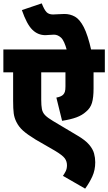

<svg xmlns="http://www.w3.org/2000/svg" viewBox="-20 -916 643 1141"><path d="M603 -486H536V-390Q536 -336 526.5 -304.5Q517 -273 491 -252Q468 -231 434 -218.5Q400 -206 349 -198L315 -336Q331 -339 340.5 -343.5Q350 -348 355 -353Q362 -360 365.5 -370.5Q369 -381 369 -403V-486H225V-323Q225 -289 229 -268Q233 -247 248 -231.5Q263 -216 295 -197L441 -110Q487 -83 509.5 -56.5Q532 -30 539 -4Q546 22 546 48Q546 95 528.5 133Q511 171 486 205L354 129Q362 118 370 102.5Q378 87 378 66Q378 43 365 25Q352 7 307 -20L191 -87Q142 -117 116.5 -140Q91 -163 77 -192Q65 -216 61.5 -242.5Q58 -269 58 -317V-486H0V-622H603ZM378 -615Q362 -675 342.5 -692.5Q323 -710 301 -710Q286 -710 272.5 -708.5Q259 -707 250 -707Q205 -707 172 -739.5Q139 -772 110 -856L228 -896Q243 -858 256.5 -844Q270 -830 295 -830Q311 -830 327 -831.5Q343 -833 363 -833Q397 -833 425.5 -817Q454 -801 478 -754.5Q502 -708 523 -615Z"/></svg>

Font: Noto Sans SemiCondensed Black
Style: Regular
Weight: 900
Width: 4
Designer: Monotype Design Team
Foundry: Monotype Imaging Inc.
Version: Version 2.013; ttfautohint (v1.8.4.7-5d5b)